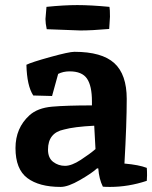

<svg xmlns="http://www.w3.org/2000/svg" viewBox="-20 -724 599 756"><path d="M219 12Q134 12 87.5 -23Q41 -58 41 -141Q41 -220 96 -270Q128 -299 185 -304Q242 -309 342 -309V-325Q342 -386 322.5 -414.5Q303 -443 254 -443Q229 -443 209 -433L185 -346L111 -348Q86 -386 84 -469Q104 -479 178 -499.5Q252 -520 273 -520Q381 -520 430 -475.5Q479 -431 479 -334.5Q479 -238 470 -80Q527 -75 558 -63Q559 -51 559 -34L558 -12Q486 12 413 12Q394 12 385 11Q370 -19 367 -61H362Q343 -43 295.5 -15.5Q248 12 219 12ZM356 -137 351 -229Q272 -225 232 -214Q169 -201 169 -135Q169 -102 189.5 -86.5Q210 -71 236 -71Q262 -71 298 -94.5Q334 -118 356 -137ZM163 -697Q232 -704 284.5 -704Q337 -704 411 -697Q413 -688 413 -658L410 -610Q341 -604 297 -604L164 -609Q159 -632 159 -649Z"/></svg>

Font: Inika
Style: Bold
Weight: 700
Version: Version 1.001